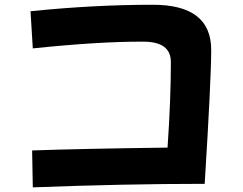

<svg xmlns="http://www.w3.org/2000/svg" viewBox="-20 -786 1040 823"><path d="M885.3 -571.8Q885.3 -447.3 857.4 2Q512.2 2 120.6 17.1L117.7 -141.1Q321.8 -148.4 698.2 -153.3Q712.4 -360.4 712.4 -519.5Q712.9 -607.9 593.3 -607.4Q407.7 -608.4 120.6 -578.6L110.8 -737.8Q381.3 -765.6 634.3 -765.6Q885.7 -766.1 885.3 -571.8Z"/></svg>

Font: Droid Sans
Style: Regular
Weight: 400
Foundry: Ascender Corporation
Version: Version 1.00 build 114